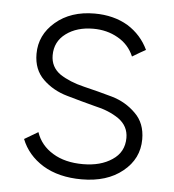

<svg xmlns="http://www.w3.org/2000/svg" viewBox="-43 -552 545 602"><g transform="rotate(5 229.0 -250.5)"><path d="M111.3 -369.1Q111.3 -332 141.6 -310.5Q172.9 -290 217.8 -279.3Q262.7 -268.6 307.6 -255.9Q351.6 -243.2 382.8 -211.9Q414.1 -181.6 414.1 -130.9Q414.1 -69.3 364.3 -29.3Q315.4 10.7 235.4 10.7Q163.1 10.7 113.3 -19.5Q64.5 -49.8 44.9 -99.6Q59.6 -108.4 87.9 -125Q101.6 -84 140.6 -60.5Q178.7 -37.1 235.4 -37.1Q291 -37.1 327.1 -61.5Q364.3 -85.9 364.3 -130.9Q364.3 -168 333 -190.4Q301.8 -211.9 256.8 -221.7Q211.9 -233.4 168 -246.1Q123 -258.8 91.8 -289.1Q60.5 -319.3 60.5 -369.1Q60.5 -428.7 108.4 -469.7Q156.2 -510.7 231.4 -510.7Q291 -510.7 335.9 -484.4Q379.9 -457 401.4 -411.1Q386.7 -403.3 359.4 -386.7Q343.8 -423.8 308.6 -443.4Q274.4 -462.9 231.4 -462.9Q179.7 -462.9 145.5 -437.5Q111.3 -412.1 111.3 -369.1Z"/></g></svg>

Font: LeFont
Style: ExtraLight
Weight: 200
Designer: Leryon MEDIA
Version: Version 1.0